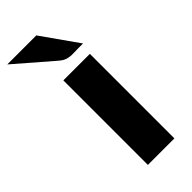

<svg xmlns="http://www.w3.org/2000/svg" viewBox="-283 -716 758 758"><g transform="rotate(-45 96.5 -336.5)"><path d="M-63 -673H99L207 -520H176Q171 -520 158 -519.5Q145 -519 139.5 -519.5Q134 -520 124 -522Q114 -524 105 -529.5Q96 -535 85 -545ZM49 0V-472H197V0Z"/></g></svg>

Font: Coval
Style: Black
Weight: 1000
Foundry: Context Ltd
Version: Version 001.000